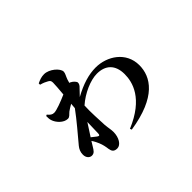

<svg xmlns="http://www.w3.org/2000/svg" viewBox="-120 -891 1240 1240"><g transform="rotate(-45 500.0 -271.0)"><path d="M308 -322C317 -329 334 -339 351 -349L348 -312C299 -245 242 -180 194 -122C181 -106 172 -87 172 -63C172 -33 191 -17 209 -17C231 -17 240 -31 255 -56L274 -87C285 -71 293 -54 299 -40C309 -16 313 5 316 28C320 51 328 66 358 66C390 66 416 24 416 -27C416 -50 411 -65 408 -99C406 -147 401 -223 404 -277V-280C464 -333 547 -369 606 -369C683 -369 731 -326 731 -240C731 -167 702 -48 505 34L510 46C769 6 839 -108 839 -214C839 -334 733 -403 628 -403C566 -403 498 -383 421 -340L462 -383C474 -394 479 -404 479 -415C479 -424 463 -442 446 -450L438 -453L445 -477C453 -500 464 -515 464 -530C464 -560 410 -608 362 -608C338 -608 319 -601 296 -590V-578C319 -572 336 -564 346 -558C360 -551 365 -545 365 -528C365 -511 362 -472 358 -427C313 -407 255 -385 233 -385C215 -385 204 -394 190 -411L181 -407C181 -393 181 -379 185 -367C195 -333 231 -295 268 -295C285 -295 293 -310 308 -322ZM342 -192 339 -90C339 -74 332 -72 320 -81L287 -107Z"/></g></svg>

Font: Noto Serif CJK TC
Style: Bold
Weight: 700
Designer: Ryoko NISHIZUKA 西塚涼子 (kana & ideographs); Frank Grießhammer (Latin, Greek & Cyrillic); Wenlong ZHANG 张文龙 (bopomofo); San
Foundry: Adobe
Version: Version 2.001;hotconv 1.1.0;makeotfexe 2.6.0